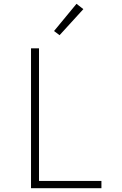

<svg xmlns="http://www.w3.org/2000/svg" viewBox="-20 -989 640 1009"><path d="M143 0V-735H185V-38H513V0ZM293 -804 264 -826 382 -969 418 -941Z"/></svg>

Font: Zed Sans Extralight Extended
Style: Regular
Weight: 200
Width: 7
Designer: Belleve Invis
Foundry: Belleve Invis
Version: Version 1.0.0; ttfautohint (v1.8.4)